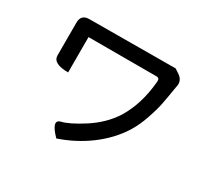

<svg xmlns="http://www.w3.org/2000/svg" viewBox="-151 -943 1301 1214"><g transform="rotate(30 500.0 -336.5)"><path d="M840 -698Q888 -668 872 -613Q859 -532 850 -487Q842 -442 817 -368Q792 -294 758 -240Q697 -144 598 -70Q500 3 379 44Q292 -45 349 -62Q404 -74 504 -138Q604 -203 662 -293Q737 -413 752 -585Q755 -613 732 -613H235V-355Q123 -355 123 -415V-654Q123 -714 183 -714L811 -717Z"/></g></svg>

Font: Swei Half Moon CJK SC
Style: Medium
Weight: 500
Version: Version 2.071